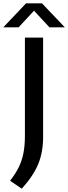

<svg xmlns="http://www.w3.org/2000/svg" viewBox="-65 -967 412 1160"><path d="M66.5 173 -4 125Q28 84 47.8 44.2Q67.5 4.5 76.5 -41.5Q85.5 -87.5 85.5 -146.5V-740H195.5V-139Q195.5 -47.5 165.8 24.5Q136 96.5 66.5 173ZM-45 -802 92.5 -947H188.5L326.5 -802H233.5L140.5 -902.5L47.5 -802Z"/></svg>

Font: Encode Sans SemiExpanded SemiExpanded Medium
Style: Regular
Weight: 500
Width: 6
Designer: Multiple Designers
Foundry: Impallari Type
Version: Version 3.000; ttfautohint (v1.8.3) -l 8 -r 50 -G 200 -x 14 